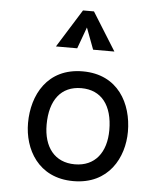

<svg xmlns="http://www.w3.org/2000/svg" viewBox="-54 -797 717 854"><g transform="rotate(5 305.0 -370.0)"><path d="M305 -480C147 -480 82 -355 82 -230C82 -115 147 10 305 10C463 10 528 -115 528 -230C528 -355 463 -480 305 -480ZM305 -405C395 -405 445 -340 445 -230C445 -130 395 -65 305 -65C215 -65 165 -130 165 -230C165 -340 215 -405 305 -405ZM437 -580 331 -750H282L176 -580H271L306 -676L342 -580Z"/></g></svg>

Font: Necto Mono
Style: Regular
Weight: 400
Designer: Marco Condello
Foundry: Collletttivo
Version: Version 1.300;Glyphs 3.2 (3217)